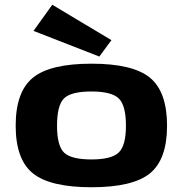

<svg xmlns="http://www.w3.org/2000/svg" viewBox="-20 -776 769 808"><path d="M449 -607 398 -538 121 -646 200 -756ZM683 -247Q683 -105 611 -46.5Q539 12 365 12Q191 12 118.5 -46.5Q46 -105 46 -247Q46 -390 118.5 -449Q191 -508 365 -508Q539 -508 611 -449Q683 -390 683 -247ZM365 -391Q279 -391 249.5 -362Q220 -333 220 -247Q220 -162 250 -133.5Q280 -105 365 -105Q449 -105 479.5 -134Q510 -163 510 -247Q510 -333 479.5 -362Q449 -391 365 -391Z"/></svg>

Font: Exo 2 Expanded
Style: Bold
Weight: 700
Width: 7
Designer: Natanael Gama
Version: Version 1.001;PS 001.001;hotconv 1.0.70;makeotf.lib2.5.58329